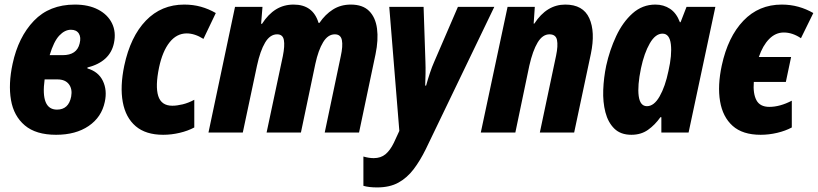

<svg xmlns="http://www.w3.org/2000/svg" viewBox="-20 -579 3574 839"><path d="M225 10Q137 10 88.5 -31Q40 -72 28 -142Q16 -212 35 -300Q60 -417 128 -488Q196 -559 307 -559Q367 -559 409 -537Q451 -515 469.5 -477Q488 -439 478 -391Q461 -309 362 -284V-280Q410 -266 429.5 -225.5Q449 -185 438 -134Q424 -67 367.5 -28.5Q311 10 225 10ZM290 -449Q263 -449 239 -423.5Q215 -398 197 -338H254Q316 -338 328 -389Q335 -416 324.5 -432.5Q314 -449 290 -449ZM229 -100Q280 -100 291 -157Q297 -190 281 -211Q265 -232 231 -232H175Q157 -100 229 -100Z M693 10Q617 10 573 -27.5Q529 -65 516.5 -133Q504 -201 523 -292Q550 -419 617.5 -489Q685 -559 785 -559Q824 -559 858 -549.5Q892 -540 923 -522L869 -409Q831 -433 796 -433Q752 -433 721 -394Q690 -355 675 -284Q658 -202 671.5 -159.5Q685 -117 733 -117Q753 -117 778 -123Q803 -129 829 -143V-22Q801 -7 765 1.5Q729 10 693 10Z M891 0 1007 -549H1127L1121 -475H1125Q1152 -517 1186 -538Q1220 -559 1263 -559Q1348 -559 1372 -479H1376Q1401 -516 1435 -537.5Q1469 -559 1513 -559Q1565 -559 1593 -531Q1621 -503 1627.5 -454Q1634 -405 1621 -342L1549 0H1399L1469 -333Q1479 -378 1474 -403.5Q1469 -429 1443 -429Q1413 -429 1392 -394.5Q1371 -360 1358 -300L1295 0H1145L1216 -334Q1225 -379 1220.5 -404Q1216 -429 1191 -429Q1160 -429 1138.5 -393Q1117 -357 1103 -292L1041 0Z M1628 240Q1592 240 1568 233V105Q1592 112 1613 112Q1644 112 1664.5 95Q1685 78 1701 45L1725 -7L1681 -549H1831L1839 -310Q1840 -284 1839.5 -257Q1839 -230 1838 -205H1842Q1849 -231 1858.5 -259.5Q1868 -288 1877 -308L1981 -549H2140L1841 72Q1816 123 1787.5 160.5Q1759 198 1721 219Q1683 240 1628 240Z M2081 0 2198 -549H2317L2312 -476H2315Q2369 -559 2450 -559Q2528 -559 2555 -499.5Q2582 -440 2562 -344L2489 0H2339L2410 -336Q2419 -379 2414 -404Q2409 -429 2381 -429Q2351 -429 2329.5 -393.5Q2308 -358 2293 -292L2232 0Z M2739 10Q2692 10 2664.5 -17Q2637 -44 2625.5 -88.5Q2614 -133 2616 -186Q2618 -239 2629 -292Q2644 -360 2672.5 -421Q2701 -482 2744 -520.5Q2787 -559 2844 -559Q2880 -559 2908 -540.5Q2936 -522 2951 -482H2954L2980 -549H3106L2989 0H2870V-67H2866Q2842 -33 2811.5 -11.5Q2781 10 2739 10ZM2807 -115Q2838 -115 2862.5 -158Q2887 -201 2901 -269Q2917 -339 2911.5 -385.5Q2906 -432 2875 -432Q2844 -432 2819.5 -389.5Q2795 -347 2781 -281Q2765 -204 2771 -159.5Q2777 -115 2807 -115Z M3304 10Q3225 10 3181.5 -29Q3138 -68 3126.5 -136.5Q3115 -205 3134 -293Q3161 -418 3228.5 -488.5Q3296 -559 3396 -559Q3434 -559 3468.5 -549.5Q3503 -540 3534 -522L3480 -412Q3443 -437 3405 -437Q3369 -437 3341 -408.5Q3313 -380 3296 -330H3437L3414 -221H3274Q3270 -170 3285.5 -141Q3301 -112 3342 -112Q3388 -112 3440 -139V-22Q3412 -7 3376 1.5Q3340 10 3304 10Z"/></svg>

Font: Noto Sans Condensed ExtraBold
Style: Italic
Weight: 800
Width: 3
Italic angle: -12°
Designer: Monotype Design Team
Foundry: Monotype Imaging Inc.
Version: Version 2.013; ttfautohint (v1.8.4.7-5d5b)